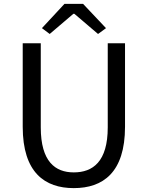

<svg xmlns="http://www.w3.org/2000/svg" viewBox="-20 -956 761 989"><path d="M360 13C510 13 624 -67 624 -303V-733H535V-300C535 -123 458 -68 360 -68C265 -68 190 -123 190 -300V-733H97V-303C97 -67 211 13 360 13ZM196 -811 236 -781 358 -885H363L485 -781L526 -811L408 -936H312Z"/></svg>

Font: Source Han Sans CN Regular
Style: Regular
Weight: 400
Designer: Ryoko NISHIZUKA (kana & ideographs); Paul D. Hunt (Latin, Greek & Cyrillic); Wenlong ZHANG (bopomofo); Sandoll Communica
Foundry: Adobe Systems Incorporated
Version: Version 1.004;PS 1.004;hotconv 1.0.82;makeotf.lib2.5.63406